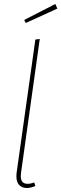

<svg xmlns="http://www.w3.org/2000/svg" viewBox="-20 -931 307 961"><path d="M85 -64Q84 -59 84 -49Q84 -11 118 -11Q134 -11 151 -18L157 0Q133 10 115 10Q90 10 76 -5Q62 -20 62 -49Q62 -59 63 -65L157 -733L179 -736ZM257 -911 267 -888 109 -816 101 -831Z"/></svg>

Font: Fira Sans Extra Condensed Thin
Style: Italic
Weight: 250
Width: 3
Italic angle: -8°
Designer: Carrois Corporate & Edenspiekermann AG
Foundry: Carrois Corporate GbR & Edenspiekermann AG
Version: Version 4.203